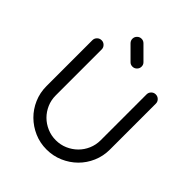

<svg xmlns="http://www.w3.org/2000/svg" viewBox="-264 -1131 1303 1303"><g transform="rotate(45 387.5 -479.0)"><path d="M406 15Q343 15 288 -9Q233 -33 191.5 -74Q150 -115 126 -170.5Q102 -226 102 -289V-730Q102 -748 115 -761Q128 -774 147 -774Q165 -774 178 -761Q191 -748 191 -730V-289Q191 -244 208 -205Q225 -166 254 -137Q283 -108 322.5 -91Q362 -74 406 -74Q451 -74 490 -91Q529 -108 558.5 -137Q588 -166 605 -205.5Q622 -245 622 -289V-730Q622 -748 635 -761Q648 -774 666 -774Q685 -774 698 -761Q711 -748 711 -730V-289Q711 -226 687 -170.5Q663 -115 621.5 -74Q580 -33 524.5 -9Q469 15 406 15ZM421 -795Q402 -795 390 -808L300 -898Q287 -911 287 -929Q287 -947 300 -960Q313 -973 331 -973Q349 -973 362 -960L452 -870Q465 -858 465 -839Q465 -821 452 -808Q439 -795 421 -795Z"/></g></svg>

Font: Hanken
Style: Book
Weight: 400
Designer: Alfredo Marco Pradil
Foundry: Hanken Design Co.
Version: Version 2.06 2014